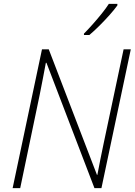

<svg xmlns="http://www.w3.org/2000/svg" viewBox="-20 -968 693 988"><path d="M45 0 196 -714H231L479 -68H481Q488 -106 497 -150.5Q506 -195 514 -233L616 -714H653L502 0H466L219 -645H216Q208 -604 200.5 -563Q193 -522 184 -479L84 0ZM412 -788V-795Q432 -815 456.5 -842.5Q481 -870 503.5 -898Q526 -926 540 -948H584V-940Q568 -918 544 -891Q520 -864 492.5 -836.5Q465 -809 440 -788Z"/></svg>

Font: Noto Sans Disp ExtLt
Style: Italic
Weight: 200
Italic angle: -12°
Designer: Monotype Design Team
Foundry: Monotype Imaging Inc.
Version: Version 2.000;GOOG;noto-source:20170915:90ef993387c0